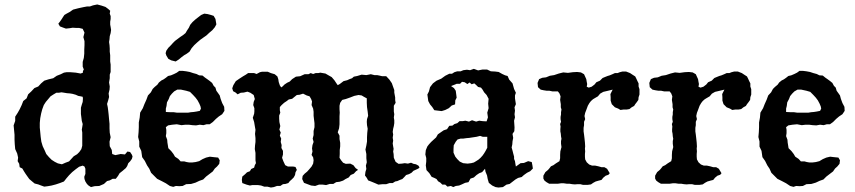

<svg xmlns="http://www.w3.org/2000/svg" viewBox="-20 -826 3823 859"><path d="M396 -802 415 -806 434 -801 452 -795 464 -786 473 -778 471 -765 475 -754V-741L473 -729V-716L475 -705L477 -692L475 -678L471 -664L470 -651L468 -638L470 -624L471 -609V-595L473 -579V-551L475 -537V-504L471 -492V-476L468 -457L471 -439L470 -425L466 -408L468 -392L464 -377L459 -361L462 -347L464 -332L466 -314L468 -292L470 -272V-251L471 -232L475 -212L470 -192L471 -172L480 -155L482 -137L496 -132L520 -137L539 -135L550 -148L562 -146L570 -134L573 -126L570 -115L562 -104L554 -96L549 -83L543 -74L537 -69L529 -62L515 -51L508 -39L498 -26H484L471 -19L459 -16L445 -3L424 6L403 7L387 11L376 4L369 -3L362 -14L358 -25L357 -35L362 -48V-71L358 -81L350 -85L334 -80L319 -69L303 -56L289 -42L277 -28L266 -14L248 -7L230 -1L211 4L194 7L178 9L164 4L151 -1L135 -5L124 -14L111 -25L101 -39L94 -49L87 -60L80 -72L68 -78L66 -93L59 -105L61 -121L57 -139L48 -159L46 -181L45 -201V-223L41 -265L48 -285V-304L59 -321L68 -337L77 -356L84 -374L99 -386L106 -404L120 -417L134 -432L151 -439L164 -453L178 -465L197 -471L218 -476L234 -487L252 -494L266 -501L278 -503H294L319 -501L341 -497L351 -501V-508L355 -515L350 -528V-549L355 -567L357 -586V-604L358 -624V-642L353 -660L358 -680L350 -697L334 -701H321L305 -702L293 -700L275 -698L261 -703L248 -708L241 -720L248 -729L255 -739L262 -750L268 -759L278 -765L291 -772L307 -783L330 -789L353 -794L369 -797H382ZM255 -413 243 -411H232L220 -404L206 -395L196 -383L185 -370L176 -356L169 -337L164 -318L160 -297L158 -276V-255L160 -235L162 -214L165 -192L171 -172L180 -153L187 -137L199 -123L211 -111L225 -102L239 -95L257 -91L273 -98L289 -104L300 -116L310 -127L325 -136L335 -146L344 -159L348 -174V-233L346 -246L348 -258L350 -271L346 -285L344 -301L342 -316V-344L346 -358L350 -370L351 -385L350 -393L341 -395L330 -397L319 -402L305 -406L293 -408L280 -409L268 -411Z M782 -509H797L813 -507L829 -504L844 -499L859 -495L871 -489L886 -488L897 -479L907 -472L918 -464L929 -455L936 -442L944 -434L948 -420L956 -409L963 -399L967 -384L974 -365L983 -348L984 -330L974 -315L959 -305L946 -294L932 -280L918 -270H904L890 -266L874 -268L857 -265L841 -266L825 -268H809L792 -266L771 -270L750 -268L732 -265L722 -257L724 -245V-230L722 -217L728 -201L729 -188L731 -176L733 -163L746 -150L756 -137L763 -125L778 -115L788 -104H804L815 -101L827 -99H839L855 -101L871 -105L886 -114L902 -121L919 -125L936 -123L956 -121L963 -109L961 -93L951 -81L941 -72L932 -59L915 -46L902 -36L889 -23L872 -17L855 -9L835 -3L813 -2L797 6L782 7L767 6L755 10L740 6L722 -6L703 -16L683 -26L656 -53L648 -71L638 -86L628 -106L616 -123L612 -151L603 -170V-193L598 -213L600 -235L601 -257V-278L605 -300L607 -322L619 -342L626 -360L635 -380L642 -399L655 -413L663 -428L672 -437L684 -447L691 -457L702 -466L712 -471L722 -478L732 -486L745 -489L759 -495L771 -501ZM790 -425H773L759 -417L749 -407L740 -396L735 -383L727 -368L725 -352L722 -340V-325L742 -324H757L771 -322H822L834 -324L846 -325L859 -327L874 -330L879 -340L877 -350L872 -362L864 -377L855 -389L844 -401L830 -415L813 -420ZM880 -759 894 -765 909 -763 924 -759 936 -755 944 -741 948 -717 941 -704 930 -691 917 -680 903 -667 890 -658 876 -648 862 -636 849 -624 837 -610 828 -595 816 -586 804 -579 792 -570 780 -560 766 -551 746 -556 733 -563 724 -578 721 -588 724 -599 733 -612 743 -622 754 -634 763 -643 787 -661 799 -669 810 -678 817 -690 825 -702 831 -715 841 -727 853 -738 867 -749Z M1205 11 1192 13 1176 9H1162L1148 4L1134 2H1109L1098 4L1083 0L1064 -7L1062 -21L1064 -36L1077 -47L1085 -55L1098 -60L1104 -70L1117 -76L1120 -87L1125 -96L1123 -109V-142L1120 -159L1121 -175L1123 -191V-208L1121 -227L1123 -245L1120 -262L1117 -280L1111 -299L1117 -317L1118 -327V-342L1113 -356L1115 -370L1120 -383L1115 -401L1100 -411L1087 -416L1071 -412L1057 -411L1043 -404L1034 -412L1023 -418L1019 -431L1024 -445L1035 -463L1051 -474L1068 -485L1080 -492L1090 -499H1117L1128 -495L1143 -503L1152 -505H1178L1192 -499L1209 -494L1221 -484L1225 -472L1227 -459L1232 -444L1238 -435L1244 -439L1253 -448L1265 -456L1276 -461L1287 -472L1304 -483L1323 -485L1343 -494H1360L1370 -499L1381 -495L1392 -499H1404L1413 -501L1424 -499L1436 -497L1448 -490L1464 -481L1476 -467L1486 -452L1491 -445L1500 -450L1517 -463L1533 -467L1544 -472L1555 -476L1563 -483L1578 -486L1598 -492L1619 -490L1639 -494L1655 -490H1667L1677 -488L1690 -485H1708L1722 -470L1733 -454L1739 -437L1744 -423V-412L1748 -390V-378L1750 -366L1742 -353V-327L1744 -315L1742 -300L1744 -288V-275L1742 -262L1739 -250L1737 -236L1739 -224L1737 -210L1739 -197L1737 -184L1739 -171L1741 -160L1739 -148L1741 -137L1742 -120L1750 -102L1763 -93L1778 -94L1791 -96L1805 -94L1819 -98L1830 -93L1841 -91L1852 -85L1857 -77L1852 -72L1839 -66L1830 -62L1821 -53L1810 -47L1797 -43L1789 -34L1780 -25L1769 -21L1758 -16L1748 -14L1737 -7H1723L1708 -2H1692L1673 0L1657 -7L1640 -14L1627 -19L1621 -30L1613 -41L1615 -57L1619 -70L1617 -85L1621 -100L1619 -118V-137L1615 -157L1619 -175L1622 -193V-212L1623 -231L1625 -250L1622 -266L1621 -281L1622 -293L1627 -308L1625 -326L1622 -347L1621 -366V-386L1608 -393L1598 -399L1584 -401L1565 -397L1547 -390L1527 -383L1511 -379L1502 -366L1499 -353V-337L1500 -322L1499 -306V-270L1497 -252L1491 -234L1499 -219V-204L1502 -187V-171L1500 -155V-137L1499 -120L1506 -109L1515 -98L1527 -93L1547 -94L1561 -87L1571 -74L1582 -66L1573 -60L1563 -49L1549 -43L1540 -32L1526 -25L1515 -18L1500 -13L1484 -11L1471 -3H1455L1439 2L1424 0H1407L1390 6L1372 4L1340 -8L1332 -25L1334 -39L1343 -49L1354 -58L1363 -68L1374 -81L1381 -94L1383 -109L1381 -122L1374 -133L1378 -148L1376 -162L1378 -177L1383 -191L1379 -206L1383 -222V-240L1387 -257V-275L1385 -291L1383 -308V-326L1381 -340L1374 -356L1376 -372L1372 -383L1365 -395L1352 -399L1336 -407L1320 -402L1308 -401L1298 -393L1287 -384L1272 -381L1263 -374L1251 -366L1240 -356L1232 -347V-333L1234 -322L1229 -309V-295L1230 -280L1234 -262L1230 -246L1236 -233L1232 -219L1238 -206L1236 -191L1240 -177L1239 -164L1246 -151V-135L1242 -120L1248 -104L1256 -87L1268 -81H1291L1302 -79L1308 -66L1302 -55L1300 -43L1294 -32L1285 -23L1277 -16L1270 -7L1257 -3L1246 -2L1234 6H1219Z M2083 -512 2100 -518 2119 -511 2139 -515H2159L2176 -507L2195 -506L2211 -504L2227 -495L2240 -489L2251 -486L2258 -470L2273 -453L2280 -428L2288 -411L2284 -399V-386L2288 -360L2282 -346L2284 -331L2282 -315L2284 -301L2280 -286L2282 -256L2281 -239L2273 -227L2276 -209L2273 -194L2272 -180L2269 -166L2273 -152L2276 -140L2280 -125V-115L2284 -105L2286 -92L2288 -81L2309 -96L2324 -97L2343 -105L2359 -101L2362 -86L2364 -72L2352 -60L2338 -53L2324 -43L2314 -34L2298 -30L2286 -23L2260 -3L2246 0L2230 11L2210 13L2197 11L2182 4L2167 -8L2162 -25L2159 -41L2152 -58L2150 -71L2137 -56L2124 -51L2112 -43L2100 -32L2085 -27L2076 -11L2061 -8L2046 -1L2034 4L2019 6L2008 11L1997 6L1982 9L1972 0H1959L1950 -9L1940 -15L1933 -25L1923 -30L1911 -35L1901 -51L1888 -65L1885 -86L1887 -103V-119L1883 -135L1885 -154L1892 -171L1899 -180L1909 -191L1921 -202L1931 -211L1939 -225L1965 -243L1980 -248L1990 -263L2004 -264L2013 -271L2026 -275L2036 -284H2050L2062 -286L2078 -282L2092 -288L2110 -282L2124 -286L2139 -284L2157 -283L2163 -301L2160 -322L2166 -342L2164 -362L2166 -384L2157 -401L2146 -413L2139 -425L2132 -434L2119 -437L2110 -446L2102 -453L2090 -449L2081 -457L2071 -450L2059 -458L2047 -460L2038 -451H2023L2016 -448L1998 -441L2011 -432L2019 -420L2021 -405L2023 -389L2017 -377L2016 -359L2001 -354L1988 -342L1972 -334L1956 -329L1939 -331L1923 -333L1914 -347L1904 -359L1896 -374L1894 -389L1892 -403L1899 -417L1904 -436L1917 -453L1933 -465L1954 -474L1972 -487L1990 -496H2002L2013 -503L2026 -507H2041L2053 -512L2069 -514ZM2128 -218 2112 -214 2092 -211 2079 -209 2067 -208 2053 -206H2041L2027 -202L2019 -192L2010 -176L2009 -159V-143L2017 -125L2026 -114L2037 -103L2052 -96L2072 -94L2088 -96L2100 -99L2110 -105L2121 -112L2130 -120L2139 -130L2146 -140L2152 -150L2160 -165V-214H2140Z M2440 -487 2459 -490 2480 -497 2500 -502 2521 -500 2543 -503 2562 -504 2579 -502 2593 -494 2603 -472 2605 -460 2607 -450 2605 -438 2614 -434 2627 -438 2640 -448 2648 -458 2664 -465 2676 -477 2688 -482 2698 -486 2708 -489 2720 -494 2731 -499H2743L2753 -503L2765 -506H2781L2799 -499L2811 -491L2822 -484L2827 -474L2832 -463L2837 -453V-439L2841 -427V-403L2837 -391L2836 -379L2829 -369L2822 -360L2817 -352L2806 -346L2796 -338L2784 -336H2770L2756 -334L2746 -340L2731 -346L2717 -360L2712 -376V-391L2711 -405L2721 -425L2696 -419L2679 -415L2665 -407L2655 -395L2643 -388L2633 -382L2624 -374L2617 -365L2610 -353L2603 -334L2598 -321L2595 -307L2598 -293L2593 -281V-266L2591 -254V-238L2593 -224L2595 -207L2597 -188L2598 -171L2597 -161L2598 -149L2597 -137V-125L2598 -113L2605 -100L2616 -90L2629 -85H2643L2657 -82L2671 -78H2684L2696 -71L2708 -51L2702 -44L2690 -40L2679 -31L2671 -21L2659 -18L2645 -14L2634 -8L2624 -1L2610 1H2588L2576 -2H2564L2552 -1L2540 -2L2528 -4H2516L2502 -6H2490L2476 -4H2437L2425 -11L2416 -18L2411 -27V-40L2420 -56L2432 -66L2438 -73L2445 -82L2456 -87L2467 -95L2483 -105L2486 -118V-133L2487 -149L2492 -168L2490 -183V-195L2492 -205L2490 -216L2489 -228L2487 -238V-248L2488 -260L2486 -271L2490 -281L2488 -293V-303L2490 -314V-324L2492 -336L2489 -346V-360L2486 -379L2488 -395L2483 -408L2476 -417H2452L2438 -420H2426L2413 -422L2399 -425L2387 -436L2385 -455L2392 -472L2406 -478L2423 -480Z M2940 -487 2959 -490 2980 -497 3000 -502 3021 -500 3043 -503 3062 -504 3079 -502 3093 -494 3103 -472 3105 -460 3107 -450 3105 -438 3114 -434 3127 -438 3140 -448 3148 -458 3164 -465 3176 -477 3188 -482 3198 -486 3208 -489 3220 -494 3231 -499H3243L3253 -503L3265 -506H3281L3299 -499L3311 -491L3322 -484L3327 -474L3332 -463L3337 -453V-439L3341 -427V-403L3337 -391L3336 -379L3329 -369L3322 -360L3317 -352L3306 -346L3296 -338L3284 -336H3270L3256 -334L3246 -340L3231 -346L3217 -360L3212 -376V-391L3211 -405L3221 -425L3196 -419L3179 -415L3165 -407L3155 -395L3143 -388L3133 -382L3124 -374L3117 -365L3110 -353L3103 -334L3098 -321L3095 -307L3098 -293L3093 -281V-266L3091 -254V-238L3093 -224L3095 -207L3097 -188L3098 -171L3097 -161L3098 -149L3097 -137V-125L3098 -113L3105 -100L3116 -90L3129 -85H3143L3157 -82L3171 -78H3184L3196 -71L3208 -51L3202 -44L3190 -40L3179 -31L3171 -21L3159 -18L3145 -14L3134 -8L3124 -1L3110 1H3088L3076 -2H3064L3052 -1L3040 -2L3028 -4H3016L3002 -6H2990L2976 -4H2937L2925 -11L2916 -18L2911 -27V-40L2920 -56L2932 -66L2938 -73L2945 -82L2956 -87L2967 -95L2983 -105L2986 -118V-133L2987 -149L2992 -168L2990 -183V-195L2992 -205L2990 -216L2989 -228L2987 -238V-248L2988 -260L2986 -271L2990 -281L2988 -293V-303L2990 -314V-324L2992 -336L2989 -346V-360L2986 -379L2988 -395L2983 -408L2976 -417H2952L2938 -420H2926L2913 -422L2899 -425L2887 -436L2885 -455L2892 -472L2906 -478L2923 -480Z M3557 -509H3572L3588 -507L3604 -504L3619 -499L3634 -495L3646 -489L3661 -488L3672 -479L3682 -472L3693 -464L3704 -455L3711 -442L3719 -434L3723 -420L3731 -409L3738 -399L3742 -384L3749 -365L3758 -348L3759 -330L3749 -315L3734 -305L3721 -294L3707 -280L3693 -270H3679L3665 -266L3649 -268L3632 -265L3616 -266L3600 -268H3584L3567 -266L3546 -270L3525 -268L3507 -265L3497 -257L3499 -245V-230L3497 -217L3503 -201L3504 -188L3506 -176L3508 -163L3521 -150L3531 -137L3538 -125L3553 -115L3563 -104H3579L3590 -101L3602 -99H3614L3630 -101L3646 -105L3661 -114L3677 -121L3694 -125L3711 -123L3731 -121L3738 -109L3736 -93L3726 -81L3716 -72L3707 -59L3690 -46L3677 -36L3664 -23L3647 -17L3630 -9L3610 -3L3588 -2L3572 6L3557 7L3542 6L3530 10L3515 6L3497 -6L3478 -16L3458 -26L3431 -53L3423 -71L3413 -86L3403 -106L3391 -123L3387 -151L3378 -170V-193L3373 -213L3375 -235L3376 -257V-278L3380 -300L3382 -322L3394 -342L3401 -360L3410 -380L3417 -399L3430 -413L3438 -428L3447 -437L3459 -447L3466 -457L3477 -466L3487 -471L3497 -478L3507 -486L3520 -489L3534 -495L3546 -501ZM3565 -425H3548L3534 -417L3524 -407L3515 -396L3510 -383L3502 -368L3500 -352L3497 -340V-325L3517 -324H3532L3546 -322H3597L3609 -324L3621 -325L3634 -327L3649 -330L3654 -340L3652 -350L3647 -362L3639 -377L3630 -389L3619 -401L3605 -415L3588 -420Z"/></svg>

Font: Tagesschrift
Style: Regular
Weight: 400
Designer: Yanone
Version: Version 2.000; ttfautohint (v1.8.4.7-5d5b)